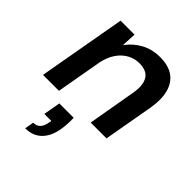

<svg xmlns="http://www.w3.org/2000/svg" viewBox="-216 -631 1022 1022"><g transform="rotate(45 295.0 -120.0)"><path d="M16 0 104 -496H209L205 -414H206Q237 -457 284 -482.5Q331 -508 390 -508Q454 -508 492 -480.5Q530 -453 543 -402Q556 -351 544 -282L494 0H375L422 -270Q434 -335 413.5 -371Q393 -407 335 -407Q299 -407 267.5 -389.5Q236 -372 214 -339.5Q192 -307 182 -260L136 0ZM150 268 159 217Q184 217 198.5 202Q213 187 218 157L221 142H168L185 46H293Q294 70 292.5 94Q291 118 287 140Q276 201 241 234.5Q206 268 150 268Z"/></g></svg>

Font: DM Sans 28pt SemiBold
Style: Italic
Weight: 600
Italic angle: -10°
Version: Version 4.004;gftools[0.9.30]